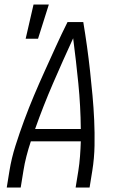

<svg xmlns="http://www.w3.org/2000/svg" viewBox="-20 -833 540 853"><path d="M10 0 22 -74Q31 -130 49 -186.5Q67 -243 87.5 -298.5Q108 -354 131 -408.5Q154 -463 179 -518Q204 -573 228.5 -627Q253 -681 280 -735H350Q359 -681 366.5 -627Q374 -573 380 -518Q386 -463 391 -408.5Q396 -354 398.5 -298.5Q401 -243 400 -186.5Q399 -130 390 -74L378 0H316L328 -74Q333 -106 335.5 -139Q338 -172 339 -205H117Q106 -172 97.5 -139Q89 -106 84 -74L72 0ZM136 -260H339Q338 -362 328 -462.5Q318 -563 305 -663Q259 -563 215.5 -462.5Q172 -362 136 -260ZM94 -661 129 -813H197L149 -661Z"/></svg>

Font: Iosevka Curly Light
Style: Italic
Weight: 300
Italic angle: -9°
Monospace: yes
Designer: Belleve Invis
Foundry: Belleve Invis
Version: Version 22.1.2; ttfautohint (v1.8.4)